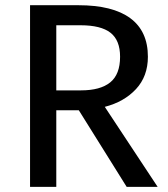

<svg xmlns="http://www.w3.org/2000/svg" viewBox="-20 -727 655 747"><path d="M387.7 -311.3 593.3 0H472.8L286.7 -297.9H199V0H96.9V-706.7H285.1Q418.5 -706.7 486.9 -656.2Q555.4 -605.6 555.4 -506.2Q555.4 -430.3 509.2 -380.5Q463.1 -330.8 387.7 -311.3ZM293.8 -628.7H199V-375.4H294.9Q370.3 -375.4 408.7 -406.4Q447.2 -437.4 447.2 -506.2Q447.2 -570.3 410 -599.5Q372.8 -628.7 293.8 -628.7Z"/></svg>

Font: Fira Code Fixed Retina
Style: Regular
Weight: 450
Monospace: yes
Designer: Carrois Corporate, Edenspiekermann AG, Nikita Prokopov
Foundry: Carrois Corporate, Edenspiekermann AG, Nikita Prokopov
Version: Version 5.002